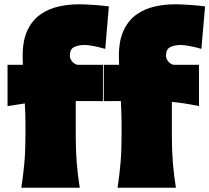

<svg xmlns="http://www.w3.org/2000/svg" viewBox="-20 -886 988 906"><path d="M534.7 0Q543.9 -60.1 548.8 -117.7Q553.7 -175.3 553.7 -247.6V-305.2Q553.7 -327.1 552.7 -353.8Q551.8 -380.4 550.3 -409.2L469.7 -408.7V-580.1H542Q541 -604 541 -621.6Q541 -696.3 564 -743.9Q586.9 -791.5 625 -818.1Q663.1 -844.7 710 -855.2Q756.8 -865.7 805.2 -865.7Q829.6 -865.7 857.7 -864Q885.7 -862.3 910.2 -860.1Q934.6 -857.9 947.8 -856L930.2 -655.3Q909.2 -662.1 878.7 -668Q848.1 -673.8 834.5 -673.8Q804.7 -673.8 783.9 -664.1Q763.2 -654.3 763.2 -622.6Q763.2 -610.4 772.5 -597.9Q781.7 -585.4 798.3 -580.1H918.9V-385.3Q853 -399.4 791 -405.3V-247.6Q791 -175.3 795.7 -117.7Q800.3 -60.1 810.1 0ZM80.6 0Q89.8 -60.1 95 -117.7Q100.1 -175.3 100.1 -247.6V-305.2Q100.1 -325.2 99.4 -348.9Q98.6 -372.6 97.2 -397.9L15.6 -385.3V-580.1H87.9Q86.9 -604 86.9 -621.6Q86.9 -696.3 109.9 -743.9Q132.8 -791.5 171.1 -818.1Q209.5 -844.7 256.3 -855.2Q303.2 -865.7 351.6 -865.7Q376 -865.7 404.1 -864Q432.1 -862.3 456.3 -860.1Q480.5 -857.9 493.7 -856L476.6 -655.3Q462.4 -659.7 443.4 -664.1Q424.3 -668.5 407 -671.1Q389.6 -673.8 380.4 -673.8Q350.6 -673.8 330.1 -664.1Q309.6 -654.3 309.6 -622.6Q309.6 -610.4 318.8 -597.9Q328.1 -585.4 344.7 -580.1H465.8V-408.7Q431.6 -409.2 399.9 -409.2Q368.2 -409.2 337.4 -409.2V-247.6Q337.4 -175.3 342 -117.7Q346.7 -60.1 356.4 0Z"/></svg>

Font: Pinar Black
Style: Regular
Weight: 900
Designer: Amin Abedi
Version: Version 3.000